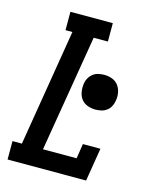

<svg xmlns="http://www.w3.org/2000/svg" viewBox="-111 -812 722 888"><g transform="rotate(15 250.0 -367.5)"><path d="M11 0V-88H56L148 -647H115V-735H318V-647H250L157 -88H318L329 -159H413L387 0ZM343 -328Q323 -328 304.5 -335Q286 -342 275 -357Q264 -372 261 -391.5Q258 -411 261 -431Q263 -445 270.5 -458Q278 -471 289.5 -479.5Q301 -488 315 -491Q329 -494 343 -494Q363 -494 381 -487Q399 -480 410 -465Q421 -450 424.5 -430.5Q428 -411 424 -391Q422 -377 415 -364Q408 -351 396 -342.5Q384 -334 370 -331Q356 -328 343 -328Z"/></g></svg>

Font: Iosevka Slab Semibold
Style: Italic
Weight: 600
Italic angle: -9°
Monospace: yes
Designer: Belleve Invis
Foundry: Belleve Invis
Version: Version 11.1.1; ttfautohint (v1.8.3)